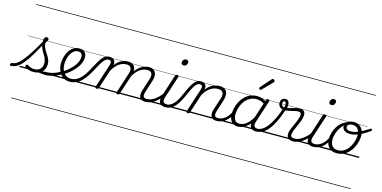

<svg xmlns="http://www.w3.org/2000/svg" viewBox="-275 -1745 5936 2980"><g transform="rotate(15 2693.0 -255.0)"><path d="M-136 17Q-146 17 -149.5 9.5Q-153 2 -150.5 -7Q-148 -16 -140.5 -23.5Q-133 -31 -121 -31Q-87 -31 -49.5 -55.5Q-12 -80 32.5 -134Q77 -188 133.5 -276.5Q190 -365 262 -493L291 -476Q218 -337 160 -242Q102 -147 53 -90Q4 -33 -42 -8Q-88 17 -136 17ZM417 17Q398 17 375.5 13Q353 9 324.5 7.5Q296 6 258 12L288 -10Q325 -21 350.5 -25Q376 -29 395.5 -30Q415 -31 433 -31Q442 -31 445 -23.5Q448 -16 446 -7Q444 2 436.5 9.5Q429 17 417 17ZM227 19Q182 19 146 6Q110 -7 92 -25Q85 -32 85.5 -40Q86 -48 94 -57Q103 -66 110.5 -66.5Q118 -67 129 -58Q147 -46 173 -36.5Q199 -27 228 -27Q291 -27 325 -60.5Q359 -94 359 -155Q359 -183 351 -208.5Q343 -234 330.5 -257.5Q318 -281 303.5 -304.5Q289 -328 276.5 -353.5Q264 -379 256 -408Q248 -437 248 -470Q248 -512 258.5 -534Q269 -556 298 -556Q313 -556 319 -547.5Q325 -539 325 -530Q325 -518 318.5 -504.5Q312 -491 292 -462Q294 -431 304 -404.5Q314 -378 327.5 -354.5Q341 -331 356.5 -308.5Q372 -286 385 -262.5Q398 -239 406.5 -213Q415 -187 415 -155Q415 -73 363.5 -27Q312 19 227 19ZM0 490H550V500H0ZM0 -20H550V0H0ZM0 -505H550V-500H0ZM0 -1010H550V-1000H0Z M414 17Q402 17 398 9.5Q394 2 397 -7Q400 -16 409 -23.5Q418 -31 430 -31Q483 -31 540.5 -49.5Q598 -68 652 -102Q660 -107 667 -103.5Q674 -100 678 -92.5Q682 -85 681.5 -77Q681 -69 673 -64Q630 -38 584.5 -19.5Q539 -1 496 8Q453 17 414 17ZM550 490V500ZM550 -20V0ZM550 -505V-500ZM550 -1010V-1000Z M649 -97Q689 -119 726 -147.5Q763 -176 793 -208Q820 -235 841.5 -265.5Q863 -296 876 -329.5Q889 -363 889 -398Q889 -434 871.5 -452Q854 -470 818 -470Q807 -470 802.5 -477Q798 -484 799.5 -494Q801 -504 808.5 -511.5Q816 -519 829 -519Q871 -519 896.5 -504Q922 -489 933.5 -463.5Q945 -438 945 -405Q945 -363 929 -322Q913 -281 887 -244.5Q861 -208 829 -176Q795 -141 754 -111Q713 -81 669 -56ZM550 490H994V500H550ZM550 -20H994V0H550ZM550 -505H994V-500H550ZM550 -1010H994V-1000H550Z M805 19Q771 19 741.5 8Q712 -3 687.5 -24Q663 -45 645.5 -75Q628 -105 618 -142Q608 -179 608 -222Q608 -274 622.5 -326.5Q637 -379 664.5 -422.5Q692 -466 733.5 -492.5Q775 -519 829 -519Q838 -519 841.5 -511.5Q845 -504 843 -494Q841 -484 834.5 -477Q828 -470 819 -470Q788 -470 763 -454.5Q738 -439 719 -413Q700 -387 687.5 -355Q675 -323 668.5 -289Q662 -255 662 -225Q662 -181 673.5 -145Q685 -109 705 -83.5Q725 -58 752.5 -44Q780 -30 813 -30Q865 -30 906.5 -51Q948 -72 984 -112.5Q1020 -153 1053.5 -209Q1087 -265 1123 -335Q1152 -390 1176.5 -426Q1201 -462 1223 -481Q1245 -500 1266.5 -507.5Q1288 -515 1311 -515Q1323 -515 1327.5 -508Q1332 -501 1331 -491.5Q1330 -482 1323 -474.5Q1316 -467 1305 -467Q1288 -467 1272 -457.5Q1256 -448 1238 -427.5Q1220 -407 1201 -376.5Q1182 -346 1160 -304Q1120 -226 1082 -166Q1044 -106 1003 -64.5Q962 -23 914 -2Q866 19 805 19ZM994 490H1119V500H994ZM994 -20H1119V0H994ZM994 -505H1119V-500H994ZM994 -1010H1119V-1000H994Z M1245 15Q1233 15 1225.5 10Q1218 5 1221 -7L1343 -381Q1358 -426 1350 -446.5Q1342 -467 1312 -467Q1301 -467 1295.5 -474.5Q1290 -482 1290.5 -491.5Q1291 -501 1298 -508Q1305 -515 1317 -515Q1339 -515 1356.5 -508.5Q1374 -502 1386 -489Q1398 -476 1403 -456.5Q1408 -437 1404 -412V-407Q1429 -440 1456 -461.5Q1483 -483 1509.5 -495.5Q1536 -508 1561.5 -513.5Q1587 -519 1610 -519Q1661 -519 1691.5 -495Q1722 -471 1729 -426Q1736 -381 1714 -317L1612 -4Q1609 6 1603 10.5Q1597 15 1582 15Q1570 15 1562.5 10Q1555 5 1558 -6L1666 -339Q1679 -376 1677 -405.5Q1675 -435 1655.5 -452Q1636 -469 1595 -469Q1567 -469 1538 -460Q1509 -451 1480.5 -431.5Q1452 -412 1425 -381.5Q1398 -351 1375 -308L1276 -4Q1273 6 1266 10.5Q1259 15 1245 15ZM2022 17Q1991 17 1969 6.5Q1947 -4 1936 -25Q1925 -46 1925.5 -76.5Q1926 -107 1939 -148L2000 -339Q2013 -376 2011 -405.5Q2009 -435 1990 -452Q1971 -469 1931 -469Q1903 -469 1873 -459.5Q1843 -450 1813.5 -429.5Q1784 -409 1757 -376.5Q1730 -344 1707 -299H1682Q1706 -363 1739.5 -405.5Q1773 -448 1809.5 -473Q1846 -498 1881.5 -508.5Q1917 -519 1946 -519Q1997 -519 2026.5 -495Q2056 -471 2062.5 -426Q2069 -381 2048 -317L1991 -140Q1973 -84 1983 -57.5Q1993 -31 2038 -31Q2046 -31 2050 -23.5Q2054 -16 2053 -7Q2052 2 2044 9.5Q2036 17 2022 17ZM1119 490H2158V500H1119ZM1119 -20H2158V0H1119ZM1119 -505H2158V-500H1119ZM1119 -1010H2158V-1000H1119Z M2022 17Q2012 17 2007 9.5Q2002 2 2004 -7Q2006 -16 2014.5 -23.5Q2023 -31 2038 -31Q2070 -31 2102.5 -43.5Q2135 -56 2166 -78Q2197 -100 2224 -127.5Q2251 -155 2271 -185Q2279 -196 2288 -194Q2297 -192 2301.5 -184Q2306 -176 2299 -165Q2278 -131 2248.5 -98.5Q2219 -66 2183 -40Q2147 -14 2106 1.5Q2065 17 2022 17ZM2158 490V500ZM2158 -20V0ZM2158 -505V-500ZM2158 -1010V-1000Z M2346 17Q2313 17 2290 6.5Q2267 -4 2254.5 -25Q2242 -46 2242.5 -76.5Q2243 -107 2256 -148L2368 -494Q2372 -506 2379 -510.5Q2386 -515 2399 -515Q2415 -515 2421.5 -509Q2428 -503 2424 -491L2309 -140Q2291 -84 2302 -57.5Q2313 -31 2362 -31Q2371 -31 2375 -23.5Q2379 -16 2377.5 -7Q2376 2 2368.5 9.5Q2361 17 2346 17ZM2456 -683Q2438 -683 2426.5 -692Q2415 -701 2415 -719Q2415 -743 2430 -762.5Q2445 -782 2473 -782Q2490 -782 2501.5 -773Q2513 -764 2513 -745Q2513 -722 2498.5 -702.5Q2484 -683 2456 -683ZM2158 490H2483V500H2158ZM2158 -20H2483V0H2158ZM2158 -505H2483V-500H2158ZM2158 -1010H2483V-1000H2158Z M2348 17Q2339 17 2335.5 9.5Q2332 2 2334.5 -7Q2337 -16 2344 -23.5Q2351 -31 2363 -31Q2379 -31 2401 -39Q2423 -47 2449 -68.5Q2475 -90 2504 -133Q2533 -176 2563 -246Q2599 -330 2627.5 -382.5Q2656 -435 2681 -464Q2706 -493 2730 -504Q2754 -515 2780 -515Q2791 -515 2794 -508Q2797 -501 2795 -491.5Q2793 -482 2787.5 -474.5Q2782 -467 2774 -467Q2756 -467 2738 -455Q2720 -443 2701 -416.5Q2682 -390 2660.5 -347.5Q2639 -305 2613 -244Q2578 -163 2544.5 -111.5Q2511 -60 2478 -32Q2445 -4 2413 6.5Q2381 17 2348 17ZM2483 490H2583V500H2483ZM2483 -20H2583V0H2483ZM2483 -505H2583V-500H2483ZM2483 -1010H2583V-1000H2483Z M3168 17Q3138 17 3116 6.5Q3094 -4 3082.5 -25Q3071 -46 3071 -76.5Q3071 -107 3084 -148L3146 -339Q3159 -378 3155.5 -407.5Q3152 -437 3130 -453Q3108 -469 3067 -469Q3037 -469 3006 -460Q2975 -451 2945 -431Q2915 -411 2888 -380Q2861 -349 2838 -305L2740 -4Q2737 6 2730.5 10.5Q2724 15 2709 15Q2697 15 2689.5 10Q2682 5 2685 -6L2807 -381Q2822 -426 2814 -446.5Q2806 -467 2776 -467Q2765 -467 2760 -474.5Q2755 -482 2756 -491.5Q2757 -501 2763.5 -508Q2770 -515 2781 -515Q2805 -515 2822.5 -508Q2840 -501 2851.5 -487.5Q2863 -474 2867.5 -455Q2872 -436 2868 -412L2867 -404Q2893 -438 2920 -460Q2947 -482 2975 -495Q3003 -508 3030 -513.5Q3057 -519 3081 -519Q3134 -519 3166.5 -496Q3199 -473 3207 -428Q3215 -383 3194 -317L3137 -138Q3119 -83 3129.5 -57Q3140 -31 3185 -31Q3193 -31 3197 -23.5Q3201 -16 3199.5 -7Q3198 2 3190.5 9.5Q3183 17 3168 17ZM2583 490H3304V500H2583ZM2583 -20H3304V0H2583ZM2583 -505H3304V-500H2583ZM2583 -1010H3304V-1000H2583Z M3168 17Q3158 17 3153 9.5Q3148 2 3150 -7Q3152 -16 3160.5 -23.5Q3169 -31 3184 -31Q3216 -31 3245.5 -43.5Q3275 -56 3301 -78Q3327 -100 3347 -128.5Q3367 -157 3379 -187Q3383 -198 3392 -198.5Q3401 -199 3408.5 -191.5Q3416 -184 3412 -174Q3399 -135 3375.5 -101Q3352 -67 3320.5 -40Q3289 -13 3250.5 2Q3212 17 3168 17ZM3304 490V500ZM3304 -20V0ZM3304 -505V-500ZM3304 -1010V-1000Z M3512 17Q3468 17 3436 -3.5Q3404 -24 3387.5 -62Q3371 -100 3371 -151Q3371 -194 3383 -244.5Q3395 -295 3419 -343.5Q3443 -392 3480.5 -431.5Q3518 -471 3570 -495Q3622 -519 3690 -519Q3729 -519 3768.5 -504Q3808 -489 3838 -465L3827 -422Q3786 -450 3753 -460Q3720 -470 3688 -470Q3633 -470 3590.5 -449.5Q3548 -429 3517.5 -395Q3487 -361 3467.5 -319.5Q3448 -278 3438.5 -235.5Q3429 -193 3429 -155Q3429 -117 3439.5 -89.5Q3450 -62 3471.5 -47.5Q3493 -33 3526 -33Q3561 -33 3597 -50Q3633 -67 3669 -105Q3705 -143 3737 -203L3748 -162Q3711 -87 3666.5 -48Q3622 -9 3581 4Q3540 17 3512 17ZM3801 17Q3771 17 3749.5 6.5Q3728 -4 3715.5 -23.5Q3703 -43 3702 -71Q3701 -99 3713 -135L3829 -494Q3834 -506 3840.5 -510.5Q3847 -515 3860 -515Q3878 -515 3883 -507.5Q3888 -500 3883 -488L3766 -128Q3749 -75 3765 -53Q3781 -31 3817 -31Q3826 -31 3829.5 -23.5Q3833 -16 3831.5 -7Q3830 2 3822.5 9.5Q3815 17 3801 17ZM3304 490H3939V500H3304ZM3304 -20H3939V0H3304ZM3304 -505H3939V-500H3304ZM3304 -1010H3939V-1000H3304Z M3803 17Q3791 17 3787 9.5Q3783 2 3786 -7Q3789 -16 3798 -23.5Q3807 -31 3819 -31Q3853 -31 3891 -53.5Q3929 -76 3969 -125Q4009 -174 4049 -254.5Q4089 -335 4128 -452Q4130 -457 4137.5 -458Q4145 -459 4153 -456.5Q4161 -454 4165.5 -448.5Q4170 -443 4167 -435Q4126 -308 4082.5 -221Q4039 -134 3994 -82Q3949 -30 3901.5 -6.5Q3854 17 3803 17ZM3939 490H3964V500H3939ZM3939 -20H3964V0H3939ZM3939 -505H3964V-500H3939ZM3939 -1010H3964V-1000H3939Z M3703 -625Q3697 -625 3688.5 -632Q3680 -639 3680 -646Q3680 -650 3681.5 -654Q3683 -658 3687 -663L3831 -827Q3836 -834 3841 -837Q3846 -840 3851 -840Q3858 -840 3866 -835Q3874 -830 3879 -822.5Q3884 -815 3884 -808Q3884 -803 3882.5 -799.5Q3881 -796 3876 -792L3721 -634Q3711 -625 3703 -625Z M4397 17Q4369 17 4347 8.5Q4325 0 4312 -18Q4299 -36 4296.5 -63.5Q4294 -91 4306 -130Q4314 -154 4327 -184Q4340 -214 4355 -246Q4370 -278 4383 -311Q4396 -344 4403 -373Q4416 -421 4401.5 -437.5Q4387 -454 4361 -454Q4341 -454 4315.5 -448Q4290 -442 4261 -435Q4232 -428 4202 -422.5Q4172 -417 4143 -417Q4111 -417 4088.5 -429.5Q4066 -442 4055 -463Q4044 -484 4044 -507Q4044 -546 4064.5 -568Q4085 -590 4117 -590Q4150 -590 4165.5 -570.5Q4181 -551 4183 -522Q4185 -493 4177 -463Q4198 -463 4222 -469.5Q4246 -476 4272 -484Q4298 -492 4324.5 -498Q4351 -504 4377 -504Q4407 -504 4429 -491Q4451 -478 4459 -447Q4467 -416 4453 -363Q4446 -335 4432.5 -303.5Q4419 -272 4405 -240Q4391 -208 4377.5 -177.5Q4364 -147 4357 -121Q4342 -72 4355.5 -51.5Q4369 -31 4412 -31Q4422 -31 4426 -23.5Q4430 -16 4428.5 -7Q4427 2 4419 9.5Q4411 17 4397 17ZM4134 -458Q4141 -481 4141 -502Q4141 -523 4135 -536.5Q4129 -550 4114 -550Q4101 -550 4093.5 -539.5Q4086 -529 4086 -510Q4086 -490 4098 -475Q4110 -460 4134 -458ZM3964 490H4532V500H3964ZM3964 -20H4532V0H3964ZM3964 -505H4532V-500H3964ZM3964 -1010H4532V-1000H3964Z M4395 17Q4385 17 4380 9.5Q4375 2 4377 -7Q4379 -16 4387.5 -23.5Q4396 -31 4411 -31Q4443 -31 4475.5 -43.5Q4508 -56 4539 -78Q4570 -100 4597 -127.5Q4624 -155 4644 -185Q4652 -196 4661 -194Q4670 -192 4674.5 -184Q4679 -176 4672 -165Q4651 -131 4621.5 -98.5Q4592 -66 4556 -40Q4520 -14 4479 1.5Q4438 17 4395 17ZM4531 490V500ZM4531 -20V0ZM4531 -505V-500ZM4531 -1010V-1000Z M4720 17Q4687 17 4664 6.5Q4641 -4 4628.5 -25Q4616 -46 4616.5 -76.5Q4617 -107 4630 -148L4742 -494Q4746 -506 4753 -510.5Q4760 -515 4773 -515Q4789 -515 4795.5 -509Q4802 -503 4798 -491L4683 -140Q4665 -84 4676 -57.5Q4687 -31 4736 -31Q4745 -31 4749 -23.5Q4753 -16 4751.5 -7Q4750 2 4742.5 9.5Q4735 17 4720 17ZM4830 -683Q4812 -683 4800.5 -692Q4789 -701 4789 -719Q4789 -743 4804 -762.5Q4819 -782 4847 -782Q4864 -782 4875.5 -773Q4887 -764 4887 -745Q4887 -722 4872.5 -702.5Q4858 -683 4830 -683ZM4532 490H4857V500H4532ZM4532 -20H4857V0H4532ZM4532 -505H4857V-500H4532ZM4532 -1010H4857V-1000H4532Z M4721 17Q4711 17 4706 9.5Q4701 2 4703 -7Q4705 -16 4713.5 -23.5Q4722 -31 4737 -31Q4769 -31 4798.5 -43.5Q4828 -56 4854 -78Q4880 -100 4900 -128.5Q4920 -157 4932 -187Q4936 -198 4945 -198.5Q4954 -199 4961.5 -191.5Q4969 -184 4965 -174Q4952 -135 4928.5 -101Q4905 -67 4873.5 -40Q4842 -13 4803.5 2Q4765 17 4721 17ZM4857 490V500ZM4857 -20V0ZM4857 -505V-500ZM4857 -1010V-1000Z M5101 19Q5045 19 5006.5 -4.5Q4968 -28 4948 -70.5Q4928 -113 4928 -168Q4928 -223 4948 -282.5Q4968 -342 5007 -392.5Q5046 -443 5104 -475Q5162 -507 5238 -507L5236 -476Q5175 -476 5128.5 -446Q5082 -416 5050 -369Q5018 -322 5001.5 -269Q4985 -216 4985 -170Q4985 -128 4999 -96.5Q5013 -65 5040.5 -48Q5068 -31 5107 -31Q5167 -31 5211 -61Q5255 -91 5285 -138Q5315 -185 5330 -237.5Q5345 -290 5345 -334Q5345 -381 5329 -412Q5313 -443 5287.5 -457.5Q5262 -472 5235 -472Q5196 -472 5172 -458Q5148 -444 5148 -416Q5148 -400 5157.5 -388.5Q5167 -377 5185 -371Q5203 -365 5230 -365Q5263 -365 5302.5 -377Q5342 -389 5393 -415Q5444 -441 5511 -484Q5520 -489 5526.5 -486.5Q5533 -484 5536 -477.5Q5539 -471 5538 -463.5Q5537 -456 5530 -451Q5464 -406 5410 -377.5Q5356 -349 5311.5 -336Q5267 -323 5226 -323Q5185 -323 5156.5 -334.5Q5128 -346 5113.5 -366.5Q5099 -387 5099 -414Q5099 -443 5116.5 -467Q5134 -491 5165 -505Q5196 -519 5238 -519Q5282 -519 5319.5 -498.5Q5357 -478 5379.5 -438Q5402 -398 5402 -339Q5402 -298 5390.5 -249.5Q5379 -201 5355.5 -153.5Q5332 -106 5296 -67Q5260 -28 5211.5 -4.5Q5163 19 5101 19ZM4857 490H5458V500H4857ZM4857 -20H5458V0H4857ZM4857 -505H5458V-500H4857ZM4857 -1010H5458V-1000H4857Z"/></g></svg>

Font: Playwrite RO Guides
Style: Regular
Weight: 400
Designer: Veronika Burian, José Scaglione
Foundry: TypeTogether
Version: Version 1.003